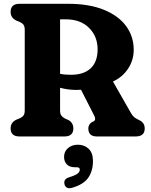

<svg xmlns="http://www.w3.org/2000/svg" viewBox="-20 -720 796 1013"><path d="M685.5 -457.5Q685.5 -403 656 -358Q626.5 -313 576 -290L669.5 -126Q678.5 -110 687.5 -102.2Q696.5 -94.5 713 -87Q743.5 -73.5 743.5 -42.5Q743.5 0 695.5 0H491.5Q446 0 446 -42.5Q446 -62 463.5 -75L474.5 -80Q488 -88 477.5 -109L407.5 -246.5Q396 -245.5 384 -245.5Q361 -245.5 339 -248.5Q317 -251.5 297 -257V-137.5Q297 -119 303.8 -110Q310.5 -101 324 -94L341.5 -86.5Q367 -71.5 367 -42.5Q367 0 319.5 0H83.5Q36 0 36 -42.5Q36 -73.5 65 -88L83.5 -95.5Q97 -101.5 103.8 -110.5Q110.5 -119.5 110.5 -137.5V-562.5Q110.5 -580.5 103.8 -589.5Q97 -598.5 83.5 -604.5L65 -612Q36 -626.5 36 -657.5Q36 -700 83.5 -700H338.5Q451 -700 528.5 -668.2Q606 -636.5 645.8 -581.8Q685.5 -527 685.5 -457.5ZM297 -618V-330.5Q311.5 -327.5 326 -326.5Q340.5 -325.5 355 -325.5Q422.5 -325.5 458.8 -360Q495 -394.5 495 -459.5Q495 -528 449.8 -573Q404.5 -618 328 -618ZM376 162.5Q347.5 162.5 332.8 147.5Q318 132.5 318 107.5Q318 79 339 61.2Q360 43.5 390.5 43.5Q425.5 43.5 448 65.2Q470.5 87 470.5 129.5Q470.5 181.5 445.8 217.5Q421 253.5 359.5 271Q343 275.5 332.8 269.8Q322.5 264 320 251Q314.5 224.5 344.5 215.5Q379.5 204.5 390.2 195.2Q401 186 401 175Q401 162.5 385.5 162.5Z"/></svg>

Font: Fraunces 72pt S100
Style: Bold
Weight: 700
Version: Version 1.000; ttfautohint (v1.8.3)